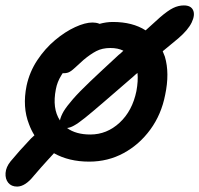

<svg xmlns="http://www.w3.org/2000/svg" viewBox="-40 -584 735 708"><path d="M289 12Q214 12 159 -19Q149 -8 137 5Q114 30 84 65Q69 84 53.5 94Q38 104 23 104Q2 104 -9.5 90Q-21 76 -19.5 54Q-18 32 -1 11Q35 -32 62 -60Q75 -75 87 -85Q75 -104 67 -126Q42 -189 58 -268Q69 -319 97.5 -362Q126 -405 163 -436Q200 -467 237 -484Q274 -501 301 -501Q314 -501 325 -497Q326 -496 327 -496Q352 -503 376 -503Q449 -503 497 -472Q522 -495 550 -520Q579 -545 598.5 -554.5Q618 -564 638 -564Q664 -564 672 -546.5Q680 -529 667 -501.5Q654 -474 618 -443Q588 -418 560 -395Q564 -385 568 -375Q586 -314 569 -234Q555 -162 514.5 -106.5Q474 -51 416 -19.5Q358 12 289 12ZM191 -314Q188 -310 186 -306Q171 -282 166 -255Q152 -184 181 -140Q184 -155 195 -174Q206 -192 229 -218.5Q252 -245 293 -284Q334 -323 397 -381Q406 -388 415 -397Q395 -407 367 -407Q337 -407 315 -395.5Q293 -384 268 -363Q251 -348 239.5 -337Q228 -326 218.5 -320Q209 -314 195 -314Q193 -314 191 -314ZM207 -112Q240 -88 293 -88Q354 -88 401 -131.5Q448 -175 463 -248Q470 -286 467 -315Q459 -309 453 -303Q386 -245 342.5 -207.5Q299 -170 273.5 -149.5Q248 -129 233 -121Q219 -113 207 -112Z"/></svg>

Font: Shantell Sans Light Medium
Style: Italic
Weight: 500
Italic angle: -11°
Version: Version 1.011;[c5ecc13dd]